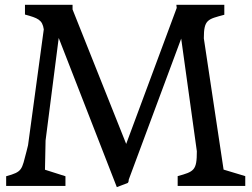

<svg xmlns="http://www.w3.org/2000/svg" viewBox="-20 -767 1038 792"><path d="M5.4 0H250V-40L165.5 -66.9L168 -187.5L222.2 -610.4L461.9 4.9L506.8 -12.2C510.3 -15.6 511.2 -21 511.2 -26.4L727.5 -607.9C727.5 -606.4 728 -605 728 -603.5L792 -143.1C792 -64.5 781.2 -59.1 712.9 -40.5V0H991.7V-40.5L902.3 -67.4L820.8 -608.9C820.8 -687 836.9 -687.5 905.3 -706.1V-747.1H707.5L709 -734.4L500.5 -173.3L279.3 -728V-747.1H83V-707C136.2 -692.4 154.8 -685.5 160.6 -646L95.7 -168L89.4 -142.6C69.3 -66.4 73.7 -58.6 5.4 -40Z"/></svg>

Font: Donegal One
Style: Regular
Weight: 400
Designer: Gary Lonergan
Foundry: Sorkin Type Co.
Version: Version 1.004